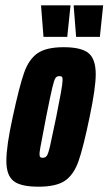

<svg xmlns="http://www.w3.org/2000/svg" viewBox="-20 -696 409 724"><path d="M4 -89Q4 -146 28 -255Q53 -371 71 -422Q89 -473 122 -495.5Q155 -518 220 -518Q287 -518 314 -495.5Q341 -473 341 -416Q341 -365 318 -255Q294 -139 276 -88Q258 -37 225 -14.5Q192 8 125 8Q58 8 31 -13.5Q4 -35 4 -89ZM192 -255Q203 -309 209.5 -345.5Q216 -382 216 -394Q216 -404 213.5 -406.5Q211 -409 204 -409Q194 -409 189 -401.5Q184 -394 177 -364.5Q170 -335 154 -255L143 -197Q129 -127 129 -116Q129 -106 132 -103.5Q135 -101 141 -101Q151 -101 156.5 -108.5Q162 -116 169 -146.5Q176 -177 192 -255ZM144 -557 135 -672V-676H246L234 -561V-557ZM267 -557 258 -672V-676H369L357 -561V-557Z"/></svg>

Font: Saira Ultra Condensed Black
Style: Italic
Weight: 900
Width: 1
Italic angle: -12°
Designer: Hector Gatti with collaboration of the Omnibus-Type team
Foundry: Omnibus-Type
Version: Version 1.001; ttfautohint (v1.8)